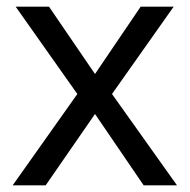

<svg xmlns="http://www.w3.org/2000/svg" viewBox="-20 -556 569 576"><path d="M212 -274 27 -536H127L265 -334L402 -536H501L316 -274L511 0H411L265 -214L117 0H18Z"/></svg>

Font: Noto Sans Grantha
Style: Regular
Weight: 400
Designer: Monotype Design Team
Foundry: Monotype Imaging Inc.
Version: Version 2.003; ttfautohint (v1.8.4.7-5d5b)